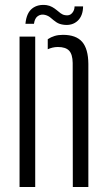

<svg xmlns="http://www.w3.org/2000/svg" viewBox="-20 -746 428 766"><path d="M58 0V-600H120.5V0ZM270.5 0 270 -495Q269.5 -529 255.8 -543.8Q242 -558.5 211 -558.5Q199.5 -558.5 189.5 -556Q179.5 -553.5 170.5 -549.5V-589.5Q183 -598 197.8 -602.5Q212.5 -607 231 -607Q283.5 -607 307.8 -579Q332 -551 332.5 -491V0ZM277.5 -720.5H311.5Q311 -683 290 -663.2Q269 -643.5 236 -647Q217 -649 205 -657.2Q193 -665.5 183.2 -674.2Q173.5 -683 160 -686.5Q144 -690.5 131.2 -682Q118.5 -673.5 115.5 -651H81.5Q85.5 -694 108.2 -712Q131 -730 166 -725.5Q178.5 -723.5 188.2 -718Q198 -712.5 206 -705.8Q214 -699 222 -693Q230 -687 239.5 -685.5Q257.5 -682 267.5 -693.5Q277.5 -705 277.5 -720.5Z"/></svg>

Font: Big Shoulders Stencil Text Thin Light
Style: Regular
Weight: 300
Version: Version 2.001